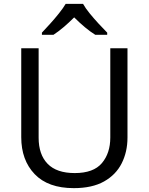

<svg xmlns="http://www.w3.org/2000/svg" viewBox="-20 -964 771 994"><path d="M640 -252Q640 -178 610 -118.5Q580 -59 518.5 -24.5Q457 10 362 10Q229 10 159.5 -62.5Q90 -135 90 -254V-714H180V-251Q180 -164 226.5 -116Q273 -68 367 -68Q464 -68 507.5 -119.5Q551 -171 551 -252V-714H640ZM410 -944Q422 -922 444.5 -894.5Q467 -867 491.5 -840.5Q516 -814 535 -795V-784H473Q447 -800 419 -823.5Q391 -847 364 -874Q337 -847 310 -824Q283 -801 257 -784H197V-795Q216 -815 239.5 -841Q263 -867 285 -894.5Q307 -922 320 -944Z"/></svg>

Font: Noto Sans Khojki
Style: Regular
Weight: 400
Designer: Monotype Design Team
Foundry: Monotype Imaging Inc.
Version: Version 2.003; ttfautohint (v1.8.4.7-5d5b)